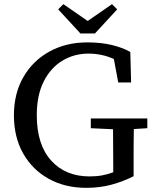

<svg xmlns="http://www.w3.org/2000/svg" viewBox="-20 -889 749 924"><path d="M395 15Q293 15 214.5 -28.5Q136 -72 91.5 -150.5Q47 -229 47 -334Q47 -439 92.5 -518Q138 -597 218 -641Q298 -685 400 -685Q466 -685 518 -672.5Q570 -660 607 -639L611 -492H549L528 -605Q471 -631 406 -631Q336 -631 279.5 -596.5Q223 -562 190 -496Q157 -430 157 -335Q157 -193 226 -116.5Q295 -40 411 -40Q444 -40 471.5 -45Q499 -50 525 -60V-88Q525 -132 524.5 -177Q524 -222 524 -267L417 -272V-319H689V-272L624 -268Q623 -223 623 -178Q623 -133 623 -88V-41Q574 -16 517.5 -0.5Q461 15 395 15ZM285 -869 402 -788 519 -869 544 -844 437 -728H367L260 -844Z"/></svg>

Font: Source Serif 4 SmText
Style: Regular
Weight: 400
Designer: Frank Grießhammer
Foundry: Adobe
Version: Version 4.005;hotconv 1.1.0;makeotfexe 2.6.0